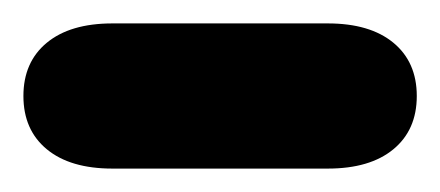

<svg xmlns="http://www.w3.org/2000/svg" viewBox="-21 -611 376 164"><path d="M75 -591Q39 -591 19 -574.5Q-1 -558 -1 -529Q-1 -500 19 -483.5Q39 -467 75 -467H259Q295 -467 315 -483.5Q335 -500 335 -529Q335 -558 315 -574.5Q295 -591 259 -591Z"/></svg>

Font: Beiruti Black
Style: Regular
Weight: 900
Designer: Arlette Boutros
Foundry: Boutros
Version: Version 1.41